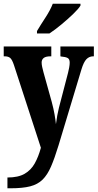

<svg xmlns="http://www.w3.org/2000/svg" viewBox="-22 -786 525 1033"><path d="M18 169Q76 169 110.5 149Q145 129 165 93Q185 57 198 9L53 -436Q43 -466 32.5 -474.5Q22 -483 3 -483H-2V-536H254V-483H251Q224 -483 213 -474Q202 -465 202 -450Q202 -439 205 -425.5Q208 -412 212 -397L256 -239Q266 -202 271.5 -170.5Q277 -139 279 -118Q285 -166 295 -206L344 -394Q347 -405 350 -421.5Q353 -438 353 -449Q353 -468 342 -474Q331 -480 307 -482L303 -483V-536H483V-483H480Q458 -483 443 -467.5Q428 -452 416 -412L293 -4Q272 65 252.5 110Q233 155 207 180.5Q181 206 140.5 216.5Q100 227 35 227H18ZM177 -619Q196 -651 222.5 -691.5Q249 -732 262 -766H411V-756Q401 -739 372 -711Q343 -683 308 -654Q273 -625 244 -606H177Z"/></svg>

Font: Noto Serif Khmer ExtraCondensed ExtraBold
Style: Regular
Weight: 800
Width: 2
Designer: Danh Hong and the Monotype Design Team
Foundry: Monotype Imaging Inc.
Version: Version 2.004; ttfautohint (v1.8.4.7-5d5b)